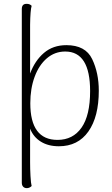

<svg xmlns="http://www.w3.org/2000/svg" viewBox="-20 -748 583 995"><path d="M492 -278Q492 -143 438 -66.5Q384 10 285 10Q230 10 191.5 -14Q153 -38 136 -81V93Q136 127 138 164.5Q140 202 144 216Q133 227 119 227Q107 227 100 219.5Q93 212 93 199V-701Q93 -728 117 -728H120Q134 -728 144 -718Q137 -695 136 -619V-367Q161 -434 208 -474Q255 -514 324 -514Q423 -514 457.5 -442Q492 -370 492 -278ZM447 -276Q447 -481 318 -481Q264 -481 223 -446Q182 -411 159.5 -350Q137 -289 137 -213Q137 -23 278 -23Q358 -23 402.5 -86.5Q447 -150 447 -276Z"/></svg>

Font: Arima Madurai ExtraLight
Style: Regular
Weight: 275
Designer: Joana Correia and Natanael Gama
Foundry: NDISCOVER
Version: Version 1.019